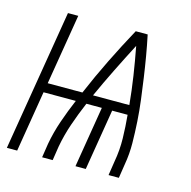

<svg xmlns="http://www.w3.org/2000/svg" viewBox="-97 -602 680 684"><g transform="rotate(15 243.0 -260.0)"><path d="M-14 0 72 -520H110L67 -260H195Q223 -326 255 -391Q287 -456 322 -520H366Q374 -482 380.5 -444Q387 -406 392.5 -367.5Q398 -329 403 -290Q408 -251 410.5 -211.5Q413 -172 413.5 -132Q414 -92 407 -52L399 0H361L369 -52Q377 -96 376 -139.5Q375 -183 371 -225H314L277 0H239L276 -225H219Q201 -183 186 -139.5Q171 -96 163 -52L155 0H116L124 -52Q132 -96 147 -139.5Q162 -183 180 -225H61L24 0ZM234 -260H368Q363 -313 355 -365.5Q347 -418 337 -470Q310 -418 284 -365.5Q258 -313 234 -260Z"/></g></svg>

Font: Iosevka Term Curly XLt Obl
Style: Regular
Weight: 200
Italic angle: -9°
Designer: Belleve Invis
Foundry: Belleve Invis
Version: Version 32.3.0